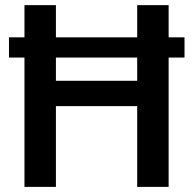

<svg xmlns="http://www.w3.org/2000/svg" viewBox="-20 -731 751 751"><path d="M639.6 -585H701.7V-505.9H639.6V0H516.6V-315.9H198.7V0H75.7V-505.9H15.1V-585H75.7V-710.9H198.7V-585H516.6V-710.9H639.6ZM198.7 -415H516.6V-505.9H198.7Z"/></svg>

Font: Roboto Medium
Style: Regular
Weight: 500
Designer: Google
Version: Version 2.134; 2016; ttfautohint (v1.6)